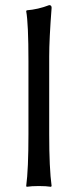

<svg xmlns="http://www.w3.org/2000/svg" viewBox="-20 -718 292 741"><path d="M89.8 -200.2V-481.9Q89.8 -627 81.1 -674.8L83 -678.2Q127 -681.6 169.9 -698.2Q179.2 -698.2 179.2 -688Q169.9 -567.4 169.9 -500V-200.2Q169.9 -67.9 179.2 0L176.8 2.9Q158.2 0 129.9 0Q101.6 0 83 2.9L81.1 0Q89.8 -64.5 89.8 -200.2Z"/></svg>

Font: Linux Biolinum G
Style: Regular
Weight: 400
Designer: Philipp H. Poll
Foundry: Philipp H. Poll
Version: Version 1.1.0 ; ttfautohint (v1.6)